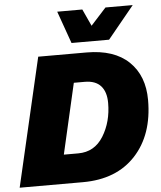

<svg xmlns="http://www.w3.org/2000/svg" viewBox="-59 -932 826 983"><g transform="rotate(-5 354.5 -440.5)"><path d="M331 -715 272 -881H401L441 -794L520 -881H660L524 -715ZM2 0 155 -660H403Q545 -660 620.5 -587.5Q696 -515 696 -390Q696 -212 598 -106Q500 0 327 0ZM242 -149H316Q400 -149 445.5 -222.5Q491 -296 491 -393Q491 -450 463.5 -480.5Q436 -511 381 -511H325Z"/></g></svg>

Font: Elaine Sans ExtraBold
Style: Italic
Weight: 800
Italic angle: -13°
Designer: Wei Huang
Foundry: Wei Huang
Version: Version 2.001;December 24, 2019;FontCreator 12.0.0.2547 64-b